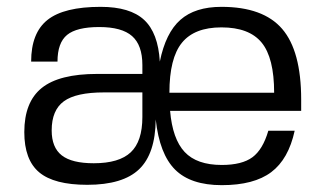

<svg xmlns="http://www.w3.org/2000/svg" viewBox="-20 -530 950 561"><path d="M477 -206Q484 -124 519.5 -86Q555 -48 628 -48Q687 -48 717.5 -70.5Q748 -93 764 -148H841Q823 -65 772.5 -27Q722 11 628 11Q537 11 491.5 -34.5Q446 -80 435 -181Q434 -81 386.5 -35.5Q339 10 235 10Q138 10 94.5 -26.5Q51 -63 51 -144Q51 -232 102 -273Q153 -314 264 -314H396V-340Q396 -398 366 -424.5Q336 -451 270 -451Q204 -451 176 -428Q148 -405 148 -350H71Q71 -434 119 -472Q167 -510 274 -510Q360 -510 401 -472Q442 -434 447 -350Q464 -434 507 -472Q550 -510 627 -510Q749 -510 804.5 -445.5Q860 -381 860 -239V-206ZM396 -260H284Q202 -260 166.5 -234Q131 -208 131 -149Q131 -99 160.5 -76Q190 -53 254 -53Q328 -53 362 -85Q396 -117 396 -188ZM781 -259Q781 -361 744.5 -405.5Q708 -450 627 -450Q548 -450 511.5 -405Q475 -360 475 -259Z"/></svg>

Font: Fivo Sans Modern
Style: Regular
Weight: 400
Designer: Alexander Slobzheninov
Foundry: Alexander Slobzheninov
Version: 1.0